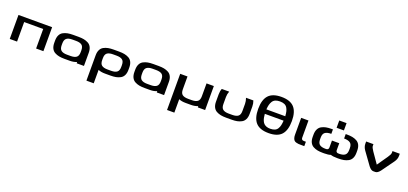

<svg xmlns="http://www.w3.org/2000/svg" viewBox="43 -2071 7762 3657"><g transform="rotate(20 3924.5 -243.0)"><path d="M228 -396V0H80V-486H762V0H614V-396Z M1050 -262V-226Q1050 -151 1089 -121Q1128 -91 1206 -91H1279Q1358 -91 1397 -120.5Q1436 -150 1436 -226V-262Q1436 -338 1397 -367.5Q1358 -397 1279 -397H1206Q1128 -397 1089 -367Q1050 -337 1050 -262ZM1584 -266V0H1436V-26Q1375 0 1299 0H1188Q1125 0 1078 -9Q1031 -18 989 -41Q947 -64 924.5 -109.5Q902 -155 902 -222V-266Q902 -332 924.5 -377.5Q947 -423 989 -445.5Q1031 -468 1078 -477Q1125 -486 1188 -486H1299Q1361 -486 1408 -477Q1455 -468 1497 -445.5Q1539 -423 1561.5 -377.5Q1584 -332 1584 -266Z M2121 -486Q2183 -486 2230 -477Q2277 -468 2319 -445.5Q2361 -423 2383.5 -377.5Q2406 -332 2406 -266V-220Q2406 -154 2383.5 -108.5Q2361 -63 2319 -40.5Q2277 -18 2230 -9Q2183 0 2121 0H2010Q1927 0 1872 -25V247H1724V-266Q1724 -332 1746.5 -377.5Q1769 -423 1811 -445.5Q1853 -468 1900 -477Q1947 -486 2010 -486ZM2258 -224V-262Q2258 -338 2219 -367.5Q2180 -397 2101 -397H2028Q1949 -397 1910.5 -367.5Q1872 -338 1872 -262V-224Q1872 -149 1911 -119.5Q1950 -90 2028 -90H2101Q2180 -90 2219 -119.5Q2258 -149 2258 -224Z M2674 -262V-226Q2674 -151 2713 -121Q2752 -91 2830 -91H2903Q2982 -91 3021 -120.5Q3060 -150 3060 -226V-262Q3060 -338 3021 -367.5Q2982 -397 2903 -397H2830Q2752 -397 2713 -367Q2674 -337 2674 -262ZM3208 -266V0H3060V-26Q2999 0 2923 0H2812Q2749 0 2702 -9Q2655 -18 2613 -41Q2571 -64 2548.5 -109.5Q2526 -155 2526 -222V-266Q2526 -332 2548.5 -377.5Q2571 -423 2613 -445.5Q2655 -468 2702 -477Q2749 -486 2812 -486H2923Q2985 -486 3032 -477Q3079 -468 3121 -445.5Q3163 -423 3185.5 -377.5Q3208 -332 3208 -266Z M3662 -90H3735Q3814 -90 3853 -119.5Q3892 -149 3892 -225V-486H4040V0H3892V-25Q3828 0 3754 0H3644Q3561 0 3506 -25V247H3358V-486H3506V-225Q3506 -149 3544.5 -119.5Q3583 -90 3662 -90Z M4328 -370V-225Q4328 -150 4367 -120Q4406 -90 4484 -90H4557Q4636 -90 4675 -119.5Q4714 -149 4714 -225V-370Q4714 -426 4692 -486H4841Q4862 -430 4862 -370V-221Q4862 -155 4839.5 -109.5Q4817 -64 4774.5 -41Q4732 -18 4685 -9Q4638 0 4576 0H4465Q4403 0 4356 -9Q4309 -18 4267 -41Q4225 -64 4202.5 -109.5Q4180 -155 4180 -221V-370Q4180 -435 4201 -486H4351Q4328 -428 4328 -370Z M4982 -368Q4982 -554 5064 -643.5Q5146 -733 5324 -733Q5501 -733 5583 -643.5Q5665 -554 5665 -368Q5665 -180 5583.5 -90Q5502 0 5324 0Q5145 0 5063.5 -90Q4982 -180 4982 -368ZM5324 -89Q5379 -89 5416 -105Q5453 -121 5473 -154.5Q5493 -188 5501.5 -226Q5510 -264 5514 -321H5133Q5137 -279 5143 -247Q5149 -215 5162.5 -184Q5176 -153 5196.5 -133Q5217 -113 5249 -101Q5281 -89 5324 -89ZM5132 -411H5515Q5511 -468 5502 -506Q5493 -544 5473 -577Q5453 -610 5416 -626Q5379 -642 5324 -642Q5270 -642 5233 -625.5Q5196 -609 5175.5 -575.5Q5155 -542 5145.5 -504Q5136 -466 5132 -411Z M5958 -138Q5958 -89 6009 -89H6050V0H5990Q5952 0 5930 -1.5Q5908 -3 5882 -11Q5856 -19 5842.5 -33.5Q5829 -48 5819.5 -75.5Q5810 -103 5810 -143V-486H5958Z M6657 -687V-539H6509V-687ZM6714 0Q6626 0 6583 -17Q6540 0 6453 0H6425Q6363 0 6316 -9Q6269 -18 6227 -41Q6185 -64 6162.5 -109.5Q6140 -155 6140 -221V-265Q6140 -331 6162.5 -376.5Q6185 -422 6227 -445Q6269 -468 6316 -477Q6363 -486 6425 -486H6454V-396Q6371 -396 6329.5 -366.5Q6288 -337 6288 -261V-225Q6288 -149 6327 -119.5Q6366 -90 6445 -90Q6463 -90 6474.5 -92Q6486 -94 6497.5 -105.5Q6509 -117 6509 -138V-280H6657V-138Q6657 -117 6668.5 -105.5Q6680 -94 6691.5 -92Q6703 -90 6722 -90Q6801 -90 6840 -119.5Q6879 -149 6879 -225V-261Q6879 -336 6837.5 -366Q6796 -396 6713 -396V-486H6740Q6803 -486 6850 -477Q6897 -468 6939.5 -445Q6982 -422 7004.5 -376.5Q7027 -331 7027 -265V-221Q7027 -155 7004.5 -109.5Q6982 -64 6939.5 -41Q6897 -18 6850 -9Q6803 0 6740 0Z M7169 -318Q7127 -378 7127 -441V-486H7275V-450Q7275 -419 7320 -354L7468 -141L7616 -354Q7661 -418 7661 -450V-486H7809V-441Q7809 -378 7767 -318L7583 -63Q7534 0 7489 0H7448Q7402 0 7353 -63Z"/></g></svg>

Font: Aneo
Style: Bold
Weight: 700
Designer: Anastasios Pappas
Foundry: Anastasios Pappas
Version: Version 1.000